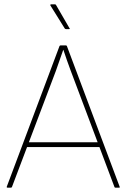

<svg xmlns="http://www.w3.org/2000/svg" viewBox="-20 -864 582 884"><path d="M14 0Q10 0 11 -4L254 -652Q256 -655 259 -655H283Q287 -655 288 -652L531 -4Q533 0 528 0H511Q508 0 507 -3L305 -540Q296 -563 288 -587Q280 -611 272 -634H271Q262 -610 254 -585.5Q246 -561 237 -537L35 -3Q34 0 30 0ZM97 -187 105 -209H435L443 -187ZM284 -730Q280 -730 278 -733L212 -839Q211 -841 212 -842.5Q213 -844 214 -844H233Q237 -844 238 -841L300 -734Q302 -733 301.5 -731.5Q301 -730 298 -730Z"/></svg>

Font: Sofia Sans Thin
Style: Regular
Weight: 250
Designer: Botio Nikoltchev, Ani Petrova
Foundry: lettersoup
Version: Version 4.101